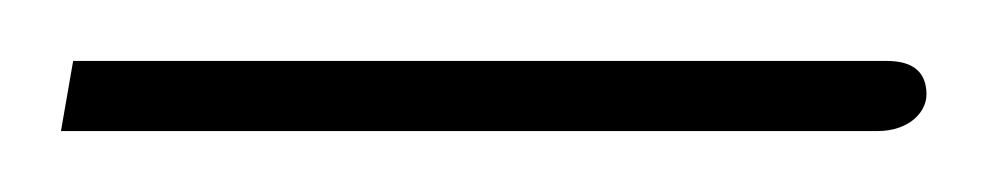

<svg xmlns="http://www.w3.org/2000/svg" viewBox="-20 -38 324 63"><path d="M0 5H268C278 5 284 -1 284 -7C284 -14 280 -18 271 -18H4Z"/></svg>

Font: Noto Sans Arabic UI SmCn Th
Style: Regular
Weight: 100
Width: 4
Designer: Monotype Design Team, Nadine Chahine and Nizar Qandah
Foundry: Monotype Imaging Inc.
Version: Version 2.010